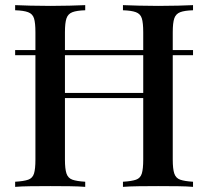

<svg xmlns="http://www.w3.org/2000/svg" viewBox="-20 -728 811 748"><path d="M459 0V-20Q493 -22 510 -28Q527 -34 532.5 -52Q538 -70 538 -106V-602Q538 -639 532.5 -656.5Q527 -674 509.5 -680.5Q492 -687 459 -688V-708Q484 -707 521.5 -706Q559 -705 596 -705Q638 -705 674 -706Q710 -707 732 -708V-688Q699 -687 682 -680.5Q665 -674 659 -656.5Q653 -639 653 -602V-106Q653 -70 659 -52Q665 -34 682 -28Q699 -22 732 -20V0Q710 -2 674 -2.5Q638 -3 596 -3Q559 -3 521.5 -2.5Q484 -2 459 0ZM39 0V-20Q73 -22 90 -28Q107 -34 112.5 -52Q118 -70 118 -106V-602Q118 -639 112.5 -656.5Q107 -674 89.5 -680.5Q72 -687 39 -688V-708Q62 -707 98.5 -706Q135 -705 177 -705Q215 -705 251.5 -706Q288 -707 312 -708V-688Q279 -687 262 -680.5Q245 -674 239 -656.5Q233 -639 233 -602V-106Q233 -70 239 -52Q245 -34 262 -28Q279 -22 312 -20V0Q288 -2 251.5 -2.5Q215 -3 177 -3Q135 -3 98.5 -2.5Q62 -2 39 0ZM188 -346V-366H583V-346ZM732 -533V-513H39V-533Z"/></svg>

Font: Playfair Display Medium
Style: Regular
Weight: 500
Designer: Claus Eggers Sørensen
Foundry: Claus Eggers Sørensen
Version: Version 1.203